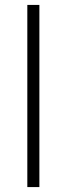

<svg xmlns="http://www.w3.org/2000/svg" viewBox="-20 -760 270 780"><path d="M91 -740H140V0H91Z"/></svg>

Font: Encode Sans Narrow
Style: ExtraLight
Weight: 200
Designer: Pablo Impallari, Andres Torresi
Foundry: Pablo Impallari, Andres Torresi
Version: Version 1.000; ttfautohint (v1.00) -l 8 -r 50 -G 200 -x 14 -